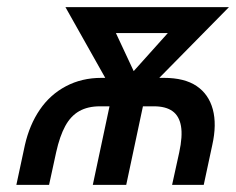

<svg xmlns="http://www.w3.org/2000/svg" viewBox="-20 -520 664 540"><path d="M441 -301H428L624 -500H164L276 -301H265Q210 -301 165.5 -277.5Q121 -254 92 -211.5Q63 -169 50 -112L26 0H118L138 -92Q148 -137 163.5 -165.5Q179 -194 203 -207.5Q227 -221 261 -221H288L241 0H335L382 -221H413Q446 -221 465 -207.5Q484 -194 489 -165.5Q494 -137 484 -91L464 0H553L577 -112Q590 -170 578.5 -212.5Q567 -255 533 -278Q499 -301 441 -301ZM356 -320 306 -427H452Z"/></svg>

Font: Advent Pro SemiBold
Style: Italic
Weight: 600
Italic angle: -12°
Version: Version 3.000